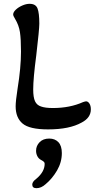

<svg xmlns="http://www.w3.org/2000/svg" viewBox="-20 -665 506 1006"><path d="M62 -108Q62 -135 72 -200Q90 -310 90 -395Q90 -460 84.5 -496.5Q79 -533 59 -566Q49 -582 49 -589Q49 -601 62.5 -614Q76 -627 96.5 -636Q117 -645 135 -645Q167 -645 176.5 -621Q186 -597 186 -541Q186 -511 170 -375Q154 -254 154 -196Q154 -155 163.5 -134.5Q173 -114 195 -107Q217 -99 257 -99Q346 -99 415 -130Q427 -134 431 -134Q441 -134 448.5 -122.5Q456 -111 456 -92Q456 -48 408 -23Q344 13 232 13Q135 13 98.5 -17.5Q62 -48 62 -108ZM149 302Q149 287 171 271Q214 235 214 193Q214 187 210 183Q206 179 195 173Q182 166 175.5 153Q169 140 169 125Q169 99 187.5 80Q206 61 238 61Q268 61 286 80Q304 99 304 137Q304 185 279 228Q254 271 219 300Q196 321 171 321Q149 321 149 302Z"/></svg>

Font: AkayaTelivigala
Style: Regular
Weight: 400
Designer: Vaishnavi Murthy Yerkadithaya ( vaishnavimurthy@gmail.com ), Juan Luis Blanco Aristondo ( juan@blancoletters.com )
Version: Version 1.000